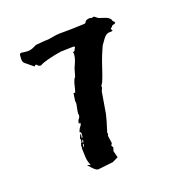

<svg xmlns="http://www.w3.org/2000/svg" viewBox="-98 -533 596 650"><g transform="rotate(-20 200.5 -208.5)"><path d="M165 -381Q139 -377 117.5 -371.5Q96 -366 86 -360Q78 -360 75.5 -364Q73 -368 70 -368Q67 -368 64 -364Q43 -381 36.5 -386.5Q30 -392 30 -401Q30 -418 32.5 -421Q35 -424 42 -422.5Q49 -421 61 -420.5Q73 -420 93 -431Q94 -431 99 -431.5Q104 -432 110.5 -432.5Q117 -433 122.5 -433.5Q128 -434 131 -434H133Q141 -434 156.5 -437Q172 -440 183 -440H189H195Q227 -440 246 -441Q265 -442 273 -442Q276 -443 277 -445Q278 -447 279.5 -449Q281 -451 285 -452.5Q289 -454 297 -454L302 -452L308 -454Q312 -454 316 -450Q320 -446 324 -444Q332 -441 345 -437Q358 -433 364 -423V-421Q366 -416 368.5 -415Q371 -414 371 -409Q371 -408 365 -406.5Q359 -405 357 -403L356 -400Q354 -400 352.5 -398Q351 -396 350 -396Q351 -394 351.5 -392Q352 -390 354 -388Q352 -386 344 -386H338Q327 -383 319 -371.5Q311 -360 305 -352L292 -322Q284 -302 276.5 -278.5Q269 -255 261 -236L254 -225V-219Q253 -217 253 -216Q253 -215 252 -214L249 -207L236 -130Q234 -124 233 -118.5Q232 -113 230 -107L218 -68L220 -67Q219 -65 219 -63Q219 -61 217 -59L221 -31L217 -24V-25Q216 -24 217.5 -21Q219 -18 221 -16Q220 -13 218.5 -8.5Q217 -4 217 -3L223 21L202 31L148 37Q143 37 137.5 32.5Q132 28 127.5 23Q123 18 119.5 14Q116 10 116 11Q123 11 128 15V13Q122 -1 121 -15Q120 -29 120 -43V-51L123 -55L120 -54V-55Q120 -58 121.5 -61Q123 -64 123 -67H125L127 -78L125 -81Q125 -83 128 -89Q131 -95 131 -97L133 -92L131 -81Q135 -82 135.5 -88Q136 -94 136 -100L131 -103L135 -113L144 -126V-133L139 -130V-132Q139 -140 144 -146Q149 -152 149 -159L148 -162Q148 -169 151 -182.5Q154 -196 154 -199L153 -207L157 -234H163Q164 -236 166 -243.5Q168 -251 170 -259.5Q172 -268 175 -275Q178 -282 181 -284L190 -315Q190 -314 192 -318.5Q194 -323 197 -330Q200 -337 202 -345Q204 -353 204 -360Q204 -363 202 -363L208 -368V-365L211 -372Q215 -377 215 -380L212 -382H198Q191 -382 185 -381.5Q179 -381 172 -381ZM130 -62Q127 -62 127 -59V-48Q128 -50 129 -53Q130 -56 130 -58ZM133 -76 129 -72V-64Q133 -68 133 -74Z"/></g></svg>

Font: East Sea Dokdo
Style: Regular
Weight: 400
Designer: YoonDesign Inc.
Foundry: YoonDesign Inc.
Version: Version 1.00